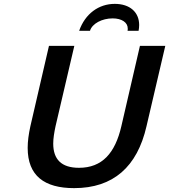

<svg xmlns="http://www.w3.org/2000/svg" viewBox="-20 -959 874 992"><path d="M696 -800C698 -810 699 -820 699 -830C699 -896 651 -939 573 -939C490 -939 420 -888 389 -800H445C456 -837 507 -864 562 -864C609 -864 640 -843 640 -812C640 -807 640 -802 639 -800ZM123 -195C123 -51 209 13 363 13C565 13 689 -97 737 -307L834 -722H703L607 -307C575 -168 508 -92 388 -92C297 -92 255 -136 255 -217C255 -244 260 -274 267 -307L364 -722H233L137 -307C128 -266 123 -229 123 -195Z"/></svg>

Font: Perun SemiBold Italic
Style: Regular
Weight: 400
Italic angle: -12°
Foundry: Copyright (c) Stefan Peev, Context Ltd, 2016
Version: Version 1.026